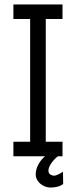

<svg xmlns="http://www.w3.org/2000/svg" viewBox="-20 -700 340 860"><path d="M40 0V-65H115V-615H40V-680H260V-615H185V-65H260V0ZM208 140Q190 140 174.5 132Q159 124 149.5 110.5Q140 97 140 82Q140 58 152.5 35.5Q165 13 184 -2H242Q223 12 210 31Q197 50 197 64Q197 77 206 82Q215 87 222 87Q228 87 240.5 81.5Q253 76 262 69L263 124Q253 132 238.5 136Q224 140 208 140Z"/></svg>

Font: Teachers
Style: Regular
Weight: 400
Designer: Alfredo Marco Pradil, Chank Diesel
Version: Version 1.001